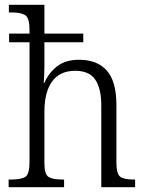

<svg xmlns="http://www.w3.org/2000/svg" viewBox="-20 -780 609 800"><path d="M16 0V-32H28Q69 -32 86 -43.5Q103 -55 103 -105V-604H18V-640H103V-656Q103 -704 86 -716Q69 -728 32 -728H17V-760H165V-640H327V-604H165V-499Q165 -480 164 -460.5Q163 -441 162 -435H165Q182 -475 217 -503Q252 -531 310 -531Q385 -531 425 -486Q465 -441 465 -343V-105Q465 -56 480.5 -44Q496 -32 535 -32H543V0H402V-340Q402 -411 377 -448Q352 -485 293 -485Q230 -485 197.5 -441Q165 -397 165 -313V-102Q165 -54 182 -43Q199 -32 238 -32H247V0Z"/></svg>

Font: Noto Serif Lao SemiCondensed Light
Style: Regular
Weight: 300
Width: 4
Designer: Monotype Design Team
Foundry: Monotype Imaging Inc.
Version: Version 2.003; ttfautohint (v1.8.4.7-5d5b)